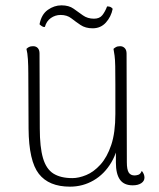

<svg xmlns="http://www.w3.org/2000/svg" viewBox="-20 -687 595 719"><path d="M430 -514Q440 -514 447 -507Q454 -500 454 -486L455 -80Q455 -52 462 -41Q469 -30 484 -30Q490 -30 498 -32.5Q506 -35 511 -47Q521 -35 521 -22Q521 -9 509 -1Q497 7 477 7Q444 7 429 -14.5Q414 -36 414 -78V-173L428 -184Q423 -123 397 -79Q371 -35 330.5 -11.5Q290 12 242 12Q163 12 125.5 -36Q88 -84 87 -205L86 -412Q86 -441 84.5 -465Q83 -489 79 -504Q83 -508 88.5 -511Q94 -514 104 -514Q115 -514 121.5 -507Q128 -500 128 -487L129 -206Q129 -136 141 -95Q153 -54 180 -37Q207 -20 251 -20Q275 -20 303 -31.5Q331 -43 356 -70.5Q381 -98 396.5 -144Q412 -190 412 -260Q412 -328 412 -371Q412 -414 411.5 -439.5Q411 -465 409 -479Q407 -493 405 -504Q408 -507 414 -510.5Q420 -514 430 -514ZM402 -654Q396 -624 376.5 -602.5Q357 -581 327 -581Q300 -581 281.5 -593.5Q263 -606 247 -618.5Q231 -631 207 -631Q187 -631 170.5 -619.5Q154 -608 148 -586Q143 -585 137.5 -588.5Q132 -592 128 -596Q135 -633 159 -650Q183 -667 210 -667Q238 -667 255.5 -654.5Q273 -642 290.5 -629.5Q308 -617 332 -617Q353 -617 363.5 -630.5Q374 -644 381 -663Q389 -663 393.5 -661Q398 -659 402 -654Z"/></svg>

Font: Arima ExtraLight
Style: Regular
Weight: 250
Designer: Joana Correia and Natanael Gama
Foundry: NDISCOVER
Version: Version 1.101;gftools[0.9.23]